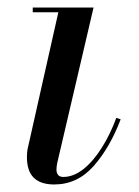

<svg xmlns="http://www.w3.org/2000/svg" viewBox="-20 -480 370 510"><path d="M124 10Q88 10 69.8 -7.8Q51.5 -25.5 51.5 -63Q51.5 -67 52 -73.8Q52.5 -80.5 53.5 -85L135 -447.5H67V-460H228.5L132 -47Q131 -42.5 130.5 -37.8Q130 -33 130 -29Q130 -21 134.2 -15.5Q138.5 -10 148 -10Q175.5 -10 201.8 -31Q228 -52 250.5 -87.8Q273 -123.5 289 -167L300.5 -163Q272 -88 228.8 -39Q185.5 10 124 10Z"/></svg>

Font: Bodoni Moda 18pt
Style: Italic
Weight: 400
Italic angle: -13°
Designer: Owen Earl
Foundry: indestructible type
Version: Version 2.005